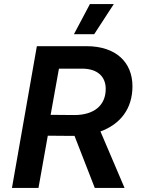

<svg xmlns="http://www.w3.org/2000/svg" viewBox="-20 -928 701 948"><path d="M39 0H170L216 -258L335 -257H348L448 0H595L476 -279C572 -314 634 -389 634 -502C634 -620 553 -700 407 -700H162ZM542 -908H424L345 -759H445ZM230 -361 271 -589H386C461 -589 502 -550 502 -489C502 -408 445 -360 347 -360Z"/></svg>

Font: Fixel Display 20240404 SemiBold
Style: Italic
Weight: 600
Italic angle: -10°
Designer: AlfaBravo + MacPaw
Foundry: Kyrylo Tkachov, Marchela Mozhyna, Serhii Makarenko, Maria Weinstein, Zakhar Kryvoshyya
Version: Version 1.211;Glyphs 3.2 (3225)